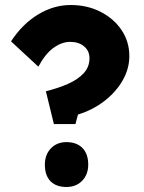

<svg xmlns="http://www.w3.org/2000/svg" viewBox="-20 -735 576 766"><path d="M195 -240 163 -371Q212 -383 251.5 -400.5Q291 -418 314 -443Q337 -468 337 -503Q337 -532 315.5 -550Q294 -568 260 -568Q227 -568 194 -544.5Q161 -521 133 -469L24 -570Q69 -639 131.5 -677Q194 -715 262 -715Q328 -715 381 -688Q434 -661 465 -615Q496 -569 496 -511Q496 -461 469.5 -414.5Q443 -368 396.5 -332Q350 -296 291 -278L281 -240ZM159 -78Q159 -118 183 -143Q207 -168 245 -168Q286 -168 309 -144.5Q332 -121 332 -78Q332 -39 308 -14Q284 11 245 11Q204 11 181.5 -12Q159 -35 159 -78Z"/></svg>

Font: Lexend
Style: Bold
Weight: 700
Designer: Bonnie Shaver-Troup, Thomas Jockin
Foundry: Lexend
Version: Version 1.007; ttfautohint (v1.8.3)